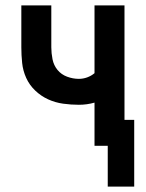

<svg xmlns="http://www.w3.org/2000/svg" viewBox="-20 -540 540 711"><path d="M379 151V0H330V-160Q316 -156 301.5 -154Q287 -152 272 -152Q243 -152 214 -156Q185 -160 158.5 -172Q132 -184 110.5 -204.5Q89 -225 77 -251.5Q65 -278 62 -307Q59 -336 59 -365V-520H170V-365Q170 -343 174.5 -320.5Q179 -298 193 -281Q207 -264 228.5 -256Q250 -248 272 -248Q288 -248 303 -253.5Q318 -259 330 -269V-520H441V-96H477V151Z"/></svg>

Font: Iosevka Term Curly
Style: Bold
Weight: 700
Designer: Belleve Invis
Foundry: Belleve Invis
Version: Version 32.3.0